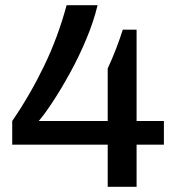

<svg xmlns="http://www.w3.org/2000/svg" viewBox="-20 -718 681 738"><path d="M394 0V-162H27V-253Q95 -352 149 -463.5Q203 -575 236 -698H355Q340 -635 311.5 -567Q283 -499 248.5 -436.5Q214 -374 182 -325.5Q150 -277 129 -253H394V-455Q411 -491 426.5 -531.5Q442 -572 452 -604H505V-253H610V-162H505V0Z"/></svg>

Font: Archivo SemiExpanded Medium
Style: Regular
Weight: 500
Width: 6
Designer: Hector Gatti
Foundry: Omnibus-Type
Version: Version 2.001; ttfautohint (v1.8.3)